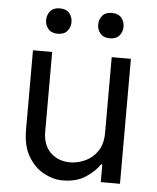

<svg xmlns="http://www.w3.org/2000/svg" viewBox="-53 -782 681 835"><g transform="rotate(5 287.5 -365.0)"><path d="M417.6 -215.9V-545.5H501.4V0H417.6V-76.7H411.9Q391.7 -45.8 351.7 -19.4Q311.8 7.1 250 7.1Q210.2 7.1 169.6 -14.6Q128.9 -36.2 101.4 -81.7Q73.9 -127.1 73.9 -198.9V-545.5H157.7V-198.9Q157.7 -139.2 191.2 -106.5Q224.8 -73.9 277 -73.9Q308.2 -73.9 340.7 -88.1Q373.2 -102.3 395.4 -133.5Q417.6 -164.8 417.6 -215.9ZM119.3 -681.8Q119.3 -704.2 133.2 -720.7Q147 -737.2 174.7 -737.2Q202.4 -737.2 216.3 -720.7Q230.1 -704.2 230.1 -681.8Q230.1 -659.4 216.3 -642.9Q202.4 -626.4 174.7 -626.4Q147 -626.4 133.2 -642.9Q119.3 -659.4 119.3 -681.8ZM346.6 -681.8Q346.6 -704.2 360.4 -720.7Q374.3 -737.2 402 -737.2Q429.7 -737.2 443.5 -720.7Q457.4 -704.2 457.4 -681.8Q457.4 -659.4 443.5 -642.9Q429.7 -626.4 402 -626.4Q374.3 -626.4 360.4 -642.9Q346.6 -659.4 346.6 -681.8Z"/></g></svg>

Font: Inter UI
Style: Regular
Weight: 400
Designer: Rasmus Andersson
Foundry: rsms
Version: Version 2.2